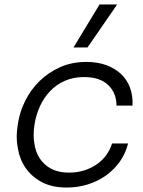

<svg xmlns="http://www.w3.org/2000/svg" viewBox="-20 -825 644 862"><path d="M280 17Q213 17 167.5 -7.5Q122 -32 95 -71Q68 -110 60 -160Q55 -186 55 -212Q55 -235 59 -259L61 -273Q69 -324 93.5 -373Q118 -422 157 -460.5Q196 -499 249 -523Q302 -547 368 -547Q417 -547 456 -533Q495 -519 522.5 -493.5Q550 -468 563.5 -432Q577 -396 575 -351H503Q503 -407 466 -443Q429 -479 357 -479Q310 -479 272 -462.5Q234 -446 206 -417Q178 -388 160 -349.5Q142 -311 135 -266Q131 -242 131 -220Q131 -201 134 -183Q139 -144 158 -114.5Q177 -85 209.5 -67.5Q242 -50 290 -50Q326 -50 358 -60Q390 -70 415.5 -88Q441 -106 458 -130Q475 -154 483 -181H555Q544 -136 518 -99.5Q492 -63 455.5 -37Q419 -11 374 3Q329 17 280 17ZM310 -612 427 -805H506L373 -612Z"/></svg>

Font: Sora Light
Style: Italic
Weight: 300
Designer: Jonathan Barnbrook, Juli√°n Moncada
Version: Version 1.000